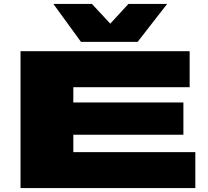

<svg xmlns="http://www.w3.org/2000/svg" viewBox="-20 -962 1064 982"><path d="M85 0V-700H950V-516H355V-438H918V-273H355V-184H979V0ZM835 -942 684 -748H394L253 -942H450L544 -841L637 -942Z"/></svg>

Font: Georama Extra Expanded ExtraBold
Style: Regular
Weight: 800
Width: 8
Designer: Jean-Baptiste Levee
Foundry: Production Type
Version: Version 1.000